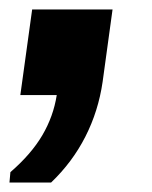

<svg xmlns="http://www.w3.org/2000/svg" viewBox="-23 -203 321 406"><path d="M-3 183 -1 161Q43 123 66.5 83Q90 43 97 -2H20L45 -183H215L194 -30Q185 32 157.5 86Q130 140 85 183Z"/></svg>

Font: Chivo Medium ExtraBold
Style: Italic
Weight: 800
Italic angle: -8.05°
Version: Version 2.002